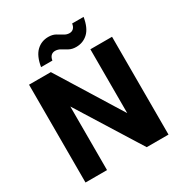

<svg xmlns="http://www.w3.org/2000/svg" viewBox="-204 -1043 1124 1190"><g transform="rotate(-30 358.5 -448.5)"><path d="M181 -757Q193 -830 228 -863.5Q263 -897 313 -897Q342 -897 363 -885.5Q384 -874 402 -862.5Q420 -851 440 -851Q457 -851 468.5 -862Q480 -873 483 -895H565Q553 -822 518 -789Q483 -756 433 -756Q404 -756 383 -767.5Q362 -779 344 -790Q326 -801 306 -801Q289 -801 277.5 -790.5Q266 -780 262 -757ZM656 -700V0H500L216 -455V0H62V-700H218L501 -243V-700Z"/></g></svg>

Font: Albert Sans ExtraBold
Style: Regular
Weight: 800
Designer: Andreas Rasmussen
Foundry: a.Foundry
Version: Version 1.025